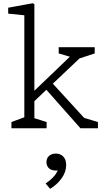

<svg xmlns="http://www.w3.org/2000/svg" viewBox="-20 -791 660 1184"><path d="M50.5 -38.5 141.5 -72 130 -45V-721.5L152 -694.5L30.5 -707V-743.5L182 -771L192 -765V-40L176.5 -67L267.5 -38.5V0H50.5ZM257.5 -247 298 -283.5 514.5 -47 479 -70 584 -38.5V0H476ZM179.5 -219.5 433.5 -463 439 -433 342 -461.5V-500H564V-461.5L433.5 -418.5L504.5 -463L179.5 -155.5ZM340.5 247.5 353.5 255.5Q341.5 261 326 261Q308 261 294.5 254.8Q281 248.5 273.8 236.5Q266.5 224.5 266.5 208.5Q266.5 184 283 170Q299.5 156 324 156Q351.5 156 369.8 174Q388 192 388 226.5Q388 270 359.5 309.2Q331 348.5 289 373.5L261.5 340.5Q282 326 297.2 312.2Q312.5 298.5 323.8 282.5Q335 266.5 340.5 247.5Z"/></svg>

Font: Monaspace Xenon Var
Style: Regular
Weight: 400
Designer: Riley Cran and the Lettermatic Team
Version: Version 1.000 (Monaspace Xenon Var)